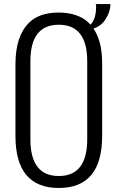

<svg xmlns="http://www.w3.org/2000/svg" viewBox="-20 -914 580 947"><path d="M56.2 -244.1V-596.2Q56.2 -737.3 124 -802.7Q174.3 -852.1 270 -852.1Q317.4 -852.1 355 -838.9Q390.6 -827.1 416 -803.2Q418 -801.3 421.6 -796.9Q425.3 -792.5 425.8 -792Q454.1 -819.8 454.1 -881.8Q454.1 -888.7 452.1 -894H524.9Q524.4 -856 501 -819.8Q481.4 -787.1 440.9 -772.9Q450.2 -759.3 456.1 -747.1Q471.7 -713.9 478 -676.8Q483.9 -640.1 483.9 -596.2V-244.1Q483.9 13.2 270 13.2Q56.2 13.2 56.2 -244.1ZM410.2 -227.1V-611.8Q410.2 -792 270 -792Q129.9 -792 129.9 -611.8V-227.1Q129.9 -45.9 270 -45.9Q410.2 -45.9 410.2 -227.1Z"/></svg>

Font: VL Oswald
Style: Light
Weight: 300
Designer: vernon adams
Foundry: vernon adams
Version: Version ; ttfautohint (v0.92.18-e454-dirty) -l 8 -r 50 -G 20